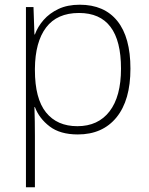

<svg xmlns="http://www.w3.org/2000/svg" viewBox="-20 -611 630 814"><path d="M318 -591Q422 -591 477.5 -522Q533 -453 533 -320Q533 -186 474 -113.5Q415 -41 310 -41Q235 -41 190.5 -75Q146 -109 128 -157H126Q127 -127 127.5 -95.5Q128 -64 128 -35V183H90V-581H122L126 -465H128Q140 -498 165 -526.5Q190 -555 228 -573Q266 -591 318 -591ZM315 -556Q222 -556 175.5 -494.5Q129 -433 128 -320V-314Q128 -193 175 -134.5Q222 -76 308 -76Q396 -76 444.5 -139Q493 -202 493 -320Q493 -556 315 -556Z"/></svg>

Font: Noto Sans Tamil UI ExtraLight
Style: Regular
Weight: 200
Designer: Jelle Bosma - Monotype Design Team
Foundry: Monotype Imaging Inc.
Version: Version 2.004; ttfautohint (v1.8.4.7-5d5b)